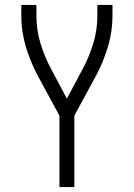

<svg xmlns="http://www.w3.org/2000/svg" viewBox="-20 -755 540 775"><path d="M220 0V-288L131 -452Q102 -507 84 -567.5Q66 -628 66 -691V-735H127V-691Q127 -635 143 -581.5Q159 -528 185 -479L250 -357L315 -479Q341 -528 357 -581.5Q373 -635 373 -691V-735H434V-691Q434 -628 416 -567.5Q398 -507 369 -452L280 -288V0Z"/></svg>

Font: Iosevka Curly Light
Style: Regular
Weight: 300
Monospace: yes
Designer: Belleve Invis
Foundry: Belleve Invis
Version: Version 22.1.2; ttfautohint (v1.8.4)